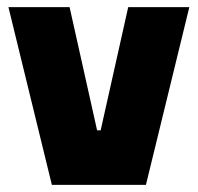

<svg xmlns="http://www.w3.org/2000/svg" viewBox="-20 -520 556 540"><path d="M3.7 -500H175.7L253.1 -153.4H263.1L340.6 -500H512.5L390.4 0H125.9Z"/></svg>

Font: Changa
Style: Regular
Weight: 400
Designer: Eduardo Rodriguez Tunni
Foundry: Eduardo Rodriguez Tunni
Version: Version 3.003